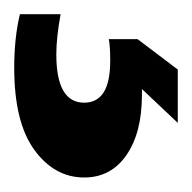

<svg xmlns="http://www.w3.org/2000/svg" viewBox="-20 -26 270 270"><g transform="rotate(90 115.0 109.0)"><path d="M0 216V158.8Q33 164.8 56.6 164.8Q124.4 164.8 124.4 125.6Q124.4 107.4 109.8 98.2Q95.2 89 65.4 89Q45 89 35 91V50.6L77.8 -6H152.8L105.2 44.4H113.4Q166.6 44.4 198.1 66.2Q229.6 88 229.6 125.6Q229.6 167.4 190.8 195.7Q152 224 75.4 224Q33 224 0 216Z"/></g></svg>

Font: Aspekta Variable
Style: Regular
Weight: 400
Designer: Ivo Dolenc
Version: Version 2.100